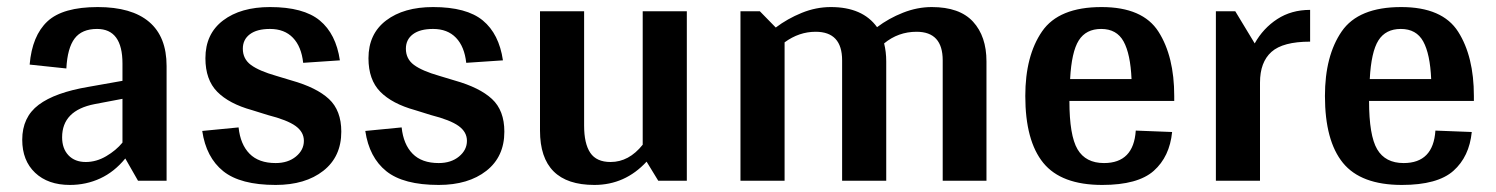

<svg xmlns="http://www.w3.org/2000/svg" viewBox="-20 -512 4238 544"><path d="M43 -116Q43 -180 89.5 -215Q136 -250 231 -266L327 -283V-332Q327 -430 255 -430Q212 -430 191.5 -403Q171 -376 168 -318L64 -329Q71 -411 114.5 -451.5Q158 -492 257 -492Q353 -492 402.5 -450Q452 -408 452 -325V0H371L335 -63Q304 -25 264 -6.5Q224 12 178 12Q116 12 79.5 -22.5Q43 -57 43 -116ZM327 -108V-232L248 -217Q156 -199 156 -123Q156 -91 174 -72Q192 -53 223 -53Q253 -53 281 -69.5Q309 -86 327 -108Z M947 -139Q947 -68 896 -28Q845 12 761 12Q661 12 612.5 -27Q564 -66 553 -141L656 -151Q661 -103 687 -76.5Q713 -50 761 -50Q796 -50 818.5 -68.5Q841 -87 841 -113Q841 -138 817.5 -155Q794 -172 739 -186L694 -200Q629 -218 595.5 -252Q562 -286 562 -347Q562 -416 612 -454Q662 -492 745 -492Q840 -492 886 -454Q932 -416 943 -341L839 -334Q834 -380 810 -405Q786 -430 745 -430Q708 -430 688 -415Q668 -400 668 -374Q668 -345 691 -328Q714 -311 763 -297L806 -284Q877 -264 912 -231.5Q947 -199 947 -139Z M1409 -139Q1409 -68 1358 -28Q1307 12 1223 12Q1123 12 1074.5 -27Q1026 -66 1015 -141L1118 -151Q1123 -103 1149 -76.5Q1175 -50 1223 -50Q1258 -50 1280.5 -68.5Q1303 -87 1303 -113Q1303 -138 1279.5 -155Q1256 -172 1201 -186L1156 -200Q1091 -218 1057.5 -252Q1024 -286 1024 -347Q1024 -416 1074 -454Q1124 -492 1207 -492Q1302 -492 1348 -454Q1394 -416 1405 -341L1301 -334Q1296 -380 1272 -405Q1248 -430 1207 -430Q1170 -430 1150 -415Q1130 -400 1130 -374Q1130 -345 1153 -328Q1176 -311 1225 -297L1268 -284Q1339 -264 1374 -231.5Q1409 -199 1409 -139Z M1926 -480V0H1845L1812 -54Q1751 12 1664 12Q1510 12 1510 -142V-480H1635V-156Q1635 -105 1652.5 -79Q1670 -53 1710 -53Q1762 -53 1801 -102V-480Z M2775 -338V0H2651V-341Q2651 -422 2577 -422Q2525 -422 2485 -389Q2491 -365 2491 -338V0H2366V-341Q2366 -422 2291 -422Q2244 -422 2203 -392V0H2078V-480H2133L2178 -434Q2211 -459 2251.5 -475.5Q2292 -492 2334 -492Q2424 -492 2465 -435Q2498 -460 2538.5 -476Q2579 -492 2620 -492Q2699 -492 2737 -450.5Q2775 -409 2775 -338Z M3307 -226H3010Q3010 -128 3033 -89Q3056 -50 3108 -50Q3192 -50 3198 -142L3301 -138Q3294 -68 3249 -28Q3204 12 3103 12Q2987 12 2936 -50.5Q2885 -113 2885 -240Q2885 -354 2932.5 -423Q2980 -492 3101 -492Q3218 -492 3262.5 -422Q3307 -352 3307 -240ZM3012 -288H3186Q3183 -359 3163.5 -394.5Q3144 -430 3100 -430Q3057 -430 3036.5 -397.5Q3016 -365 3012 -288Z M3692 -484V-394Q3615 -394 3582.5 -365Q3550 -336 3550 -278V0H3425V-480H3480L3535 -389Q3559 -432 3599 -458Q3639 -484 3692 -484Z M4156 -226H3859Q3859 -128 3882 -89Q3905 -50 3957 -50Q4041 -50 4047 -142L4150 -138Q4143 -68 4098 -28Q4053 12 3952 12Q3836 12 3785 -50.5Q3734 -113 3734 -240Q3734 -354 3781.5 -423Q3829 -492 3950 -492Q4067 -492 4111.5 -422Q4156 -352 4156 -240ZM3861 -288H4035Q4032 -359 4012.5 -394.5Q3993 -430 3949 -430Q3906 -430 3885.5 -397.5Q3865 -365 3861 -288Z"/></svg>

Font: Arya
Style: Bold
Weight: 700
Designer: Eduardo Rodriguez Tunni, Modular Infotech
Foundry: Eduardo Rodriguez Tunni, Modular Infotech
Version: Version 1.002